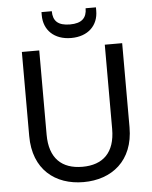

<svg xmlns="http://www.w3.org/2000/svg" viewBox="-60 -944 794 1001"><g transform="rotate(-5 337.5 -444.0)"><path d="M75 -697V-257C75 -81 189 7 337 7C484 7 600 -81 600 -257V-697H509V-256C509 -132 445 -73 338 -73C230 -73 166 -132 166 -256V-697ZM195 -878C195 -801 249 -747 338 -747C427 -747 480 -801 480 -877V-895H426C426 -844 399 -818 338 -818C275 -818 249 -844 249 -895H195Z"/></g></svg>

Font: Poppins
Style: Regular
Weight: 400
Designer: Ninad Kale (Devanagari), Jonny Pinhorn (Latin)
Foundry: Indian Type Foundry
Version: 4.004